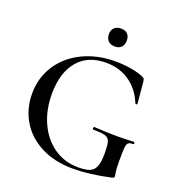

<svg xmlns="http://www.w3.org/2000/svg" viewBox="-146 -943 1010 1078"><g transform="rotate(20 358.5 -404.0)"><path d="M49 -306Q49 -402 98.5 -477.5Q148 -553 234.5 -594.5Q321 -636 429 -636Q476 -636 523 -628Q570 -620 599 -606Q607 -602 609.5 -598Q612 -594 613 -583L625 -453Q625 -450 620 -449.5Q615 -449 613 -452Q583 -527 523 -569Q463 -611 382 -611Q272 -611 213 -539.5Q154 -468 154 -343Q154 -245 190 -168Q226 -91 289.5 -48Q353 -5 432 -5Q476 -5 500 -14Q524 -23 535.5 -49Q547 -75 547 -126Q547 -178 541 -198.5Q535 -219 514.5 -226Q494 -233 443 -233Q437 -233 437 -241Q437 -244 438.5 -246.5Q440 -249 442 -249Q525 -244 575 -244Q625 -244 679 -247Q681 -247 682.5 -244.5Q684 -242 684 -240Q684 -233 679 -233Q659 -234 650.5 -226.5Q642 -219 640 -196.5Q638 -174 638 -116Q638 -71 641.5 -52Q645 -33 645 -28Q645 -22 643 -20.5Q641 -19 633 -16Q507 12 408 12Q298 12 216.5 -30Q135 -72 92 -144.5Q49 -217 49 -306ZM340 -768Q340 -792 354.5 -806Q369 -820 395 -820Q420 -820 433.5 -806Q447 -792 447 -768Q447 -742 433.5 -727.5Q420 -713 395 -713Q369 -713 354.5 -727.5Q340 -742 340 -768Z"/></g></svg>

Font: Cormorant SC SemiBold
Style: Regular
Weight: 600
Designer: Christian Thalmann (Catharsis Fonts)
Foundry: Catharsis Fonts
Version: Version 4.000